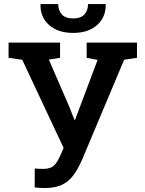

<svg xmlns="http://www.w3.org/2000/svg" viewBox="-20 -922 717 952"><path d="M202.1 10.3Q189.9 10.3 174.1 9.3Q158.2 8.3 151.9 6.8L152.3 -86.4Q157.7 -85.9 172.1 -85.2Q186.5 -84.5 193.8 -84.5Q231 -84.5 248.3 -101.8Q265.6 -119.1 281.2 -155.8L295.4 -188.5L90.3 -625.5L22.5 -635.3V-710.9H277.8V-635.3L222.2 -626.5L324.2 -391.1L349.1 -327.6H352.1L463.9 -625L409.7 -635.3V-710.9H659.2V-635.3L595.7 -626L385.7 -127Q365.7 -82 342.8 -51.5Q319.8 -21 286.4 -5.4Q252.9 10.3 202.1 10.3ZM342.8 -758.8Q267.1 -758.8 223.4 -797.9Q179.7 -836.9 180.7 -898.9L181.6 -901.9H268.6Q268.6 -870.6 286.4 -850.6Q304.2 -830.6 342.8 -830.6Q380.4 -830.6 398.4 -850.3Q416.5 -870.1 416.5 -901.9H503.4L504.4 -898.9Q504.9 -836.9 461.4 -797.9Q418 -758.8 342.8 -758.8Z"/></svg>

Font: Roboto Slab Medium
Style: Regular
Weight: 500
Designer: Google
Version: Version 2.001; ttfautohint (v1.8.3)